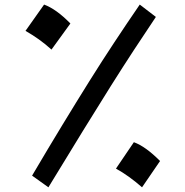

<svg xmlns="http://www.w3.org/2000/svg" viewBox="-20 -799 799 827"><path d="M118.2 -42.5Q189.5 -163.6 250 -262.9Q310.5 -362.3 364.7 -449Q418.9 -535.6 472.2 -616.2Q525.4 -696.8 582 -779.3L651.4 -726.1Q604 -655.8 556.9 -583.7Q509.8 -511.7 456.5 -427.2Q403.3 -342.8 338.1 -236.8Q272.9 -130.9 188.5 7.8ZM169.9 -779.3Q222.7 -759.8 283.2 -697.8L201.7 -585.4Q174.8 -609.9 147 -629.6Q119.1 -649.4 89.8 -666ZM556.6 -186.5Q607.4 -168 669.4 -105.5L591.8 7.8Q535.2 -42 479.5 -72.8Z"/></svg>

Font: Pinar-DS1-FD SemiBold
Style: Regular
Weight: 600
Designer: Amin Abedi
Version: Version 3.000